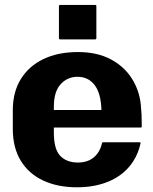

<svg xmlns="http://www.w3.org/2000/svg" viewBox="-20 -758 632 795"><path d="M562 -164.5Q553 -123.5 532.5 -91.5Q499 -38.5 438.8 -10.5Q378.5 17.5 298.5 17.5Q218.5 17.5 158.8 -10.5Q99 -38.5 66 -92.5Q33 -146.5 33 -224V-301.5Q33 -376.5 66.2 -430.5Q99.5 -484.5 160 -513.5Q220.5 -542.5 302.5 -542.5Q381.5 -542.5 437.5 -513Q493.5 -483.5 525.2 -434Q557 -384.5 563 -324.5Q565.5 -298 566.2 -281.8Q567 -265.5 567 -234Q567 -230 562 -230H203V-209Q203 -139.5 229.8 -112.2Q256.5 -85 302.5 -85Q342.5 -85 368.2 -106.2Q394 -127.5 402.5 -166Q403 -169 408 -169H558Q562.5 -169 562 -164.5ZM301 -440Q259 -440 231 -409.2Q203 -378.5 203 -316.5V-302.5H400Q398 -371.5 371.8 -405.8Q345.5 -440 301 -440ZM374 -595H229Q224 -595 224 -600V-732.5Q224 -737.5 229 -737.5H374Q379 -737.5 379 -732.5V-600Q379 -595 374 -595Z"/></svg>

Font: MFEK Sans
Style: Bold
Weight: 700
Designer: Owen Earl
Foundry: indestructible type*
Version: Version 0.001; ttfautohint (v1.8.4.7-5d5b)